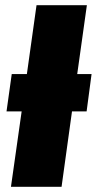

<svg xmlns="http://www.w3.org/2000/svg" viewBox="-20 -716 371 736"><path d="M331 -432 312 -289H256L216 0H22L63 -289H5L25 -432H83L120 -696H313L276 -432Z"/></svg>

Font: Fira Sans Condensed Black
Style: Italic
Weight: 900
Width: 3
Italic angle: -8°
Designer: Carrois Corporate & Edenspiekermann AG
Foundry: Carrois Corporate GbR & Edenspiekermann AG
Version: Version 4.203